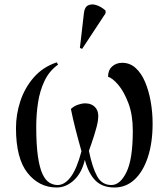

<svg xmlns="http://www.w3.org/2000/svg" viewBox="-20 -823 748 853"><path d="M232 10Q154 10 102.5 -54.5Q51 -119 51 -254Q51 -315 70.5 -374Q90 -433 130 -479Q170 -525 232 -546L238 -536Q199 -508 178 -464Q157 -420 149 -367.5Q141 -315 141 -260Q141 -179 148.5 -128Q156 -77 169 -49.5Q182 -22 199.5 -11.5Q217 -1 236 -1Q267 -1 294 -36.5Q321 -72 342 -151Q327 -204 315 -251Q303 -298 295 -339Q309 -352 327 -358Q345 -364 357 -364Q388 -364 404.5 -344.5Q421 -325 415 -287Q411 -261 398.5 -222Q386 -183 375 -153Q390 -79 411.5 -40Q433 -1 475 -1Q514 -1 542 -58.5Q570 -116 570 -242Q570 -313 550.5 -364.5Q531 -416 505.5 -446Q480 -476 460 -482Q460 -511 478 -527.5Q496 -544 523 -544Q557 -544 582.5 -521Q608 -498 624.5 -459Q641 -420 649.5 -372Q658 -324 658 -274Q658 -189 637 -125Q616 -61 578 -25.5Q540 10 488 10Q435 10 404 -21Q373 -52 357 -113Q343 -54 308 -22Q273 10 232 10ZM345 -606 335 -610 353 -766Q356 -792 372 -799.5Q388 -807 409 -800Q430 -793 449 -776V-764Z"/></svg>

Font: Noto Serif Display Condensed
Style: Regular
Weight: 400
Width: 3
Designer: Monotype Design Team
Foundry: Monotype Imaging Inc.
Version: Version 2.009